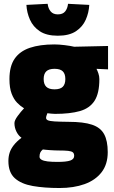

<svg xmlns="http://www.w3.org/2000/svg" viewBox="-20 -743 589 988"><path d="M286.3 224.5Q207.8 224.5 148.5 214.1Q89.3 203.7 56.2 174Q23.2 144.2 23.2 85.5Q23.2 62.5 29.6 42.7Q36 22.9 50.9 3.9Q65.7 -15.1 90.7 -34.1Q74.7 -45.1 64.5 -65.8Q54.3 -86.5 54.3 -109.5Q54.3 -123.5 70.9 -146.1Q87.5 -168.8 103.8 -185.7Q85.7 -196.4 68.3 -214.2Q50.9 -231.9 39.8 -261.2Q28.6 -290.6 28.6 -335.8Q28.6 -401.9 55.2 -440.6Q81.9 -479.4 133.4 -496.9Q185 -514.4 259.6 -514.4Q283.1 -514.4 312.9 -510.7Q342.7 -507 361.7 -502.5L536 -506.4V-386.1L476.5 -388.8Q481.3 -379.9 486.3 -365.3Q491.3 -350.6 491.3 -335.8Q491.3 -263 466.5 -224.4Q441.7 -185.9 391.1 -171.4Q340.5 -157 263.2 -157Q255.2 -157 243.6 -158.2Q231.9 -159.4 223.8 -160.4Q221.9 -155.8 219.5 -148.5Q217.1 -141.2 217.1 -136.4Q217.1 -128.4 226.1 -124.1Q235.1 -119.9 260.3 -118.2Q285.4 -116.6 333 -116.1Q409.7 -116.1 453.6 -101.3Q497.5 -86.6 515.9 -52.4Q534.4 -18.3 534.4 39.9Q534.4 102.5 502.7 143.4Q471 184.3 415.3 204.4Q359.6 224.5 286.3 224.5ZM276.2 90.1Q321.4 90.1 341.6 83.1Q361.7 76 361.7 58.9Q361.7 46.6 354.9 40.9Q348 35.2 330.8 33.3Q313.6 31.4 283.2 31.4Q273.5 31.4 262 30.9Q250.5 30.4 239.4 29.7Q228.2 29 217.9 28Q207.7 27.1 200.4 26.1Q190.7 34.1 187.1 42.5Q183.4 50.8 183.4 63.7Q183.4 72.7 193.7 78.9Q204.1 85 224.7 87.6Q245.3 90.1 276.2 90.1ZM260.6 -283.3Q290 -283.3 303.1 -296.5Q316.2 -309.6 316.2 -336.3Q316.2 -363 303.1 -375.9Q290 -388.9 260.6 -388.9Q231.7 -388.9 218.2 -375.9Q204.7 -363 204.7 -336.3Q204.7 -309.6 218.2 -296.5Q231.7 -283.3 260.6 -283.3ZM277.6 -559.2Q219.3 -559.2 184.8 -582.2Q150.3 -605.3 134.2 -641.6Q118.1 -677.8 115.9 -717.8L225.1 -723.4Q228 -699.4 240.7 -684.2Q253.4 -669 277.6 -669Q303.3 -669 315.5 -684.4Q327.7 -699.9 330.1 -723.4L439.4 -717.8Q437.2 -677.8 421.3 -641.6Q405.4 -605.3 370.7 -582.2Q335.9 -559.2 277.6 -559.2Z"/></svg>

Font: TitilliumWeb ExtraLight
Style: Regular
Weight: 400
Designer: Mohamed Gaber, Accademia di Belle Arti di Urbino and others
Foundry: Kief Type Foundry, Accademia di Belle Arti di Urbino and others
Version: Version 3.000; ttfautohint (v1.8.2)